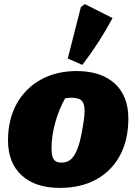

<svg xmlns="http://www.w3.org/2000/svg" viewBox="-20 -902 656 935"><path d="M271 13Q152 13 85.5 -48Q19 -109 19 -219Q19 -320 61 -396Q103 -472 178.5 -514Q254 -556 353 -556Q472 -556 538.5 -495.5Q605 -435 605 -325Q605 -220 564 -144.5Q523 -69 448.5 -28Q374 13 271 13ZM279 -110Q308 -110 327 -127.5Q346 -145 360 -185Q368 -206 375 -240.5Q382 -275 387 -308.5Q392 -342 392 -360Q392 -397 378 -411.5Q364 -426 328 -426Q312 -426 297 -423Q267 -370 249 -305Q231 -240 231 -179Q231 -142 241.5 -126Q252 -110 279 -110ZM381 -586 310 -617 374 -868 393 -882 528 -814Q464 -694 381 -586Z"/></svg>

Font: Piazzolla SC Black
Style: Italic
Weight: 900
Italic angle: -11.3°
Designer: Juan Pablo del Peral
Foundry: Huerta Tipografica
Version: Version 1.330